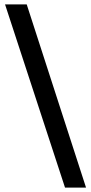

<svg xmlns="http://www.w3.org/2000/svg" viewBox="-20 -718 416 877"><path d="M277 139 3 -698H102L373 139Z"/></svg>

Font: Manuale
Style: Italic
Weight: 400
Italic angle: -11°
Designer: Eduardo Tunni / Pablo Cosgaya
Foundry: Eduardo Tunni / Pablo Cosgaya
Version: Version 1.002